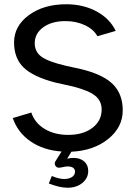

<svg xmlns="http://www.w3.org/2000/svg" viewBox="-20 -700 636 901"><path d="M394 102Q394 136 366.5 158.5Q339 181 297 181Q260 181 209 161L223 126Q257 140 281 140Q304 140 318 130.5Q332 121 332 106Q332 81 296 81Q289 81 276 84Q263 87 256 87Q248 87 242.5 81Q237 75 237 67Q237 62 240 57L269 11Q184 5 123.5 -36.5Q63 -78 40 -146L127 -172Q143 -123 189.5 -95Q236 -67 300 -67Q370 -67 413.5 -100Q457 -133 457 -186Q457 -226 427 -250.5Q397 -275 323 -294L238 -313Q135 -340 90.5 -383.5Q46 -427 46 -501Q46 -578 115.5 -629Q185 -680 291 -680Q371 -680 433 -646.5Q495 -613 523 -555L437 -530Q420 -562 379 -581.5Q338 -601 287 -601Q223 -601 183 -572Q143 -543 143 -497Q143 -457 174.5 -434Q206 -411 286 -392L359 -376Q463 -351 509.5 -305Q556 -259 556 -182Q556 -103 488 -48Q420 7 315 12L295 45Q308 41 325 41Q356 41 375 57.5Q394 74 394 102Z"/></svg>

Font: Atkinson Hyperlegible Pro
Style: Regular
Weight: 400
Designer: Elliott Scott, Megan Eiswerth, Linus Boman, Theodore Petrosky, Jacob Perez
Foundry: Braille Institute
Version: Version 1.5.1